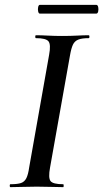

<svg xmlns="http://www.w3.org/2000/svg" viewBox="-20 -770 425 790"><path d="M23 0Q20 0 20 -6Q20 -12 23 -12Q52 -12 66.5 -17Q81 -22 88.5 -37Q96 -52 100 -81L182 -544Q190 -587 179.5 -600Q169 -613 128 -613Q125 -613 125 -619Q125 -625 128 -625Q150 -625 177.5 -623.5Q205 -622 235 -622Q269 -622 296.5 -623.5Q324 -625 345 -625Q348 -625 348 -619Q348 -613 345 -613Q317 -613 302 -607Q287 -601 280 -586Q273 -571 268 -542L186 -81Q178 -38 188 -25Q198 -12 240 -12Q242 -12 242 -6Q242 0 240 0Q218 0 191 -1Q164 -2 131 -2Q101 -2 73.5 -1Q46 0 23 0ZM144 -714Q139 -714 137 -723Q135 -732 137 -741Q139 -750 144 -750H376Q382 -750 384 -741Q386 -732 384 -723Q382 -714 376 -714Z"/></svg>

Font: Cormorant Light SemiBold
Style: Italic
Weight: 600
Italic angle: -10°
Version: Version 4.000